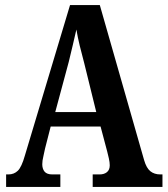

<svg xmlns="http://www.w3.org/2000/svg" viewBox="-20 -734 658 754"><path d="M4 0V-49H13Q35 -49 50 -63.5Q65 -78 78 -124L255 -714H372L546 -105Q555 -74 570.5 -61.5Q586 -49 610 -49H618V0H344V-49H371Q389 -49 400 -58Q411 -67 411 -85Q411 -96 407.5 -112Q404 -128 401 -139L375 -237H179L157 -151Q155 -139 150.5 -121Q146 -103 146 -89Q146 -71 155 -60Q164 -49 186 -49H217V0ZM197 -294H358L311 -485Q301 -522 293 -555Q285 -588 280 -618Q273 -588 265.5 -555.5Q258 -523 250 -491Z"/></svg>

Font: Noto Serif Tamil ExtraCondensed
Style: Bold
Weight: 700
Width: 2
Designer: Indian Type Foundry, Tom Grace, and the Monotype Design Team
Foundry: Monotype Imaging Inc.
Version: Version 2.004; ttfautohint (v1.8.4.7-5d5b)